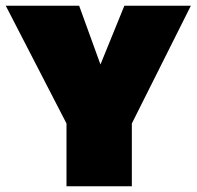

<svg xmlns="http://www.w3.org/2000/svg" viewBox="-28 -647 683 667"><path d="M404 -627H635L430 -218V0H203V-218L-8 -627H247L321 -423Z"/></svg>

Font: Blinker Black
Style: Regular
Weight: 900
Designer: Juergen Huber
Foundry: supertype
Version: Version 1.017;hotconv 1.0.117;makeotfexe 2.5.65602